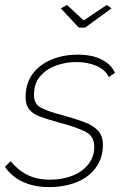

<svg xmlns="http://www.w3.org/2000/svg" viewBox="-34 -750 509 780"><path d="M164 10Q106 10 60.5 -10.5Q15 -31 -14 -72L9 -95Q41 -57 79.5 -38.5Q118 -20 168 -20Q220 -20 261 -36.5Q302 -53 325.5 -83.5Q349 -114 349 -154Q349 -197 312 -215.5Q275 -234 207 -252Q163 -264 132 -275Q101 -286 85.5 -304.5Q70 -323 70 -355Q70 -412 99 -450.5Q128 -489 176.5 -508.5Q225 -528 282 -528Q342 -528 381 -507Q420 -486 433 -454L408 -437Q394 -467 357.5 -482.5Q321 -498 275 -498Q234 -498 194.5 -484Q155 -470 129.5 -440.5Q104 -411 104 -364Q104 -327 133 -312Q162 -297 220 -282Q271 -268 307.5 -254.5Q344 -241 364 -219.5Q384 -198 384 -162Q384 -108 355.5 -69Q327 -30 277.5 -10Q228 10 164 10ZM213 -716 238 -730 306 -667 400 -730 419 -716 312 -638H286Z"/></svg>

Font: Raleway Thin ExtraLight
Style: Italic
Weight: 250
Italic angle: -12°
Version: Version 4.026